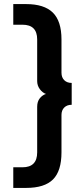

<svg xmlns="http://www.w3.org/2000/svg" viewBox="-20 -770 400 940"><path d="M45 49H90Q162 49 162 -24V-247Q162 -273 175 -289Q188 -305 205 -310Q188 -316 175 -333.5Q162 -351 162 -373V-577Q162 -649 90 -649H45V-750H108Q196 -750 238.5 -708.5Q281 -667 281 -577V-414Q281 -391 294.5 -377.5Q308 -364 331 -364V-257Q308 -257 294.5 -243.5Q281 -230 281 -207V-24Q281 67 239.5 108.5Q198 150 108 150H45Z"/></svg>

Font: Golos UI Medium
Style: Regular
Weight: 500
Designer: A.Korolkova, Vitaly Kuzmin
Foundry: ParaType Ltd
Version: Version 2.000